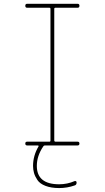

<svg xmlns="http://www.w3.org/2000/svg" viewBox="-20 -750 540 990"><path d="M235.4 -19.5Q240.2 -19.5 240.2 -25.4V-705.1Q240.2 -710 235.4 -710H120.1Q110.4 -710 110.4 -720.2Q110.4 -730.5 120.1 -730.5H379.9Q389.6 -730.5 389.6 -720.2Q389.6 -710 379.9 -710H264.6Q259.8 -710 259.8 -705.1V-25.4Q259.8 -20.5 264.6 -19.5H379.9Q389.6 -19.5 389.6 -9.8Q389.6 0 379.9 0H210.9Q206.1 0 203.1 4.9Q169.9 53.7 169.9 105.5Q169.9 200.2 285.2 200.2Q327.1 200.2 365.2 183.6Q369.1 182.6 372.1 184.6Q375 186.5 375 191.4Q375 203.1 365.2 206.1Q326.2 219.7 285.2 219.7Q244.1 219.7 214.8 208.5Q185.5 197.3 172.9 178.2Q160.2 159.2 155.3 141.6Q150.4 124 150.4 105.5Q150.4 52.7 178.7 4.9Q179.7 3.9 178.7 2Q177.7 0 176.8 0H120.1Q110.4 0 110.4 -9.8Q110.4 -19.5 120.1 -19.5Z"/></svg>

Font: Rounded Mgen+ 1mn thin
Style: Regular
Weight: 100
Designer: [Source Han Sans]
Ryoko NISHIZUKA  (kana & ideographs); Paul D. Hunt (Latin, Greek & Cyrillic); Wenlong ZHANG  (bopomofo
Version: Version 1.059.20150602